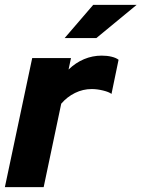

<svg xmlns="http://www.w3.org/2000/svg" viewBox="-27 -767 580 787"><path d="M-7 0 105 -529H264L254 -482Q283 -510 317.5 -524.5Q352 -539 390 -539Q412 -539 430.5 -534.5Q449 -530 459 -522L430 -382Q420 -390 395.5 -396Q371 -402 349 -402Q313 -402 280.5 -386Q248 -370 224 -342L152 0ZM355 -747H533L368 -611H238Z"/></svg>

Font: Red Hat Display Black
Style: Italic
Weight: 900
Italic angle: -12°
Designer: Pentagram / MCKL
Foundry: Pentagram / MCKL
Version: Version 1.003; Red Hat Display Black Italic